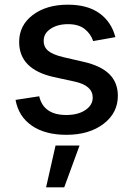

<svg xmlns="http://www.w3.org/2000/svg" viewBox="-20 -573 576 832"><path d="M480 -412.1 383.8 -395Q373 -426.8 346.7 -447.5Q320.3 -468.3 274.9 -468.3Q229 -468.3 199 -448Q168.9 -427.7 169.4 -396.5Q168.9 -369.1 189.2 -352.5Q209.5 -335.9 254.9 -325.2L341.8 -305.2Q417 -288.1 453.9 -251.7Q490.7 -215.3 490.7 -157.7Q490.7 -83.5 428.5 -36.1Q366.2 11.2 267.6 11.2Q175.8 11.2 118.2 -28.3Q60.5 -67.9 47.4 -140.1L149.9 -155.8Q168.9 -74.7 267.1 -74.7Q318.4 -74.7 350.1 -96.2Q381.8 -117.7 381.8 -149.9Q381.8 -202.1 304.7 -219.2L212.4 -239.3Q63 -272.9 63 -391.1Q63 -463.4 122.1 -508.1Q181.2 -552.7 273.9 -552.7Q359.4 -552.7 411.1 -515.4Q462.9 -478 480 -412.1ZM179.7 238.8 220.7 57.6H324.7L258.3 238.8Z"/></svg>

Font: Interop Med
Style: Regular
Weight: 500
Designer: Rasmus Andersson, Google, Jang Haemin
Foundry: jhaemin
Version: Version 1.007